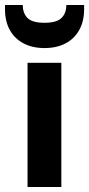

<svg xmlns="http://www.w3.org/2000/svg" viewBox="-64 -747 356 767"><path d="M46 0V-496H181V0ZM114 -555Q65 -555 29.5 -574Q-6 -593 -25 -627.5Q-44 -662 -44 -710V-727H27Q27 -694 46 -675Q65 -656 114 -656Q162 -656 181.5 -675Q201 -694 201 -727H272V-710Q272 -662 252.5 -627Q233 -592 197.5 -573.5Q162 -555 114 -555Z"/></svg>

Font: DM Sans 36pt
Style: Bold
Weight: 700
Version: Version 4.004;gftools[0.9.30]